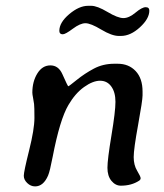

<svg xmlns="http://www.w3.org/2000/svg" viewBox="-20 -686 579 678"><path d="M291 -665.5H302.2Q323.2 -665.5 359.6 -643.8Q396 -622.1 415.8 -622.1Q435.5 -622.1 458.5 -641.4Q481.4 -660.6 494.4 -660.6Q507.3 -660.6 507.3 -648.4Q507.3 -620.1 474.1 -589.6Q440.9 -559.1 407.2 -559.1H399.4Q375 -559.1 337.6 -581.5Q300.3 -604 281.7 -604Q263.2 -604 237.1 -584.5Q210.9 -564.9 201.7 -564.9Q189.5 -564.9 189.5 -577.1Q189.5 -606.4 224.4 -636Q259.3 -665.5 291 -665.5ZM406.7 -30.3Q387.7 -30.3 373.5 -47.4Q359.4 -64.5 359.4 -93.5Q359.4 -122.6 373.5 -207.5Q387.7 -292.5 387.7 -326.4Q387.7 -360.4 373 -380.6Q358.4 -400.9 333.3 -400.9Q308.1 -400.9 276.9 -378.7Q245.6 -356.4 221.7 -315.4Q191.4 -264.2 166 -132.3Q156.2 -81.1 149.9 -66.4Q133.3 -27.8 104 -27.8Q88.4 -27.8 76.2 -39.6Q64 -51.3 64 -65.4Q64 -79.6 82.8 -154.8Q101.6 -230 101.6 -269.5Q101.6 -309.1 100.3 -318.8Q99.1 -328.6 96.7 -340.8Q94.2 -353 94.2 -358.9Q94.2 -397.9 111.8 -426.5Q129.4 -455.1 158 -455.1Q186.5 -455.1 200.2 -424.3Q219.2 -381.3 221.2 -381.3Q223.1 -381.3 251 -403.8Q278.8 -426.3 311.3 -443.6Q343.8 -460.9 383.3 -460.9H395.5Q434.6 -460.9 459 -435.1Q483.4 -409.2 483.4 -362.8V-349.1Q483.4 -331.5 467.8 -245.6Q452.1 -159.7 452.1 -131.3Q452.1 -103 464.4 -82.8Q476.6 -62.5 476.6 -56.9Q476.6 -51.3 471.2 -47.9Q444.3 -30.3 406.7 -30.3Z"/></svg>

Font: Averia Libre
Style: Italic
Weight: 400
Italic angle: -7.90001°
Version: Version 1.002